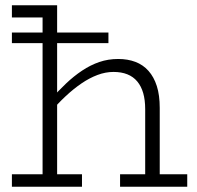

<svg xmlns="http://www.w3.org/2000/svg" viewBox="-20 -706 744 726"><path d="M529 0V-293Q529 -328 521.5 -354Q514 -380 499 -398Q484 -416 461.5 -425Q439 -434 409 -434Q379 -434 348.5 -422.5Q318 -411 288 -390.5Q258 -370 228.5 -342.5Q199 -315 171 -282V-329Q200 -362 229.5 -390Q259 -418 290.5 -439Q322 -460 355.5 -471.5Q389 -483 427 -483Q463 -483 492 -472Q521 -461 541.5 -438Q562 -415 573 -380.5Q584 -346 584 -298V0ZM25 0V-47H290V0ZM141 0V-640H25V-686H196V0ZM25 -543V-583H390V-543ZM434 0V-47H688V0Z"/></svg>

Font: BioRhyme Light
Style: Regular
Weight: 300
Designer: Aoife Mooney
Foundry: Aoife Mooney Type
Version: Version 1.600;gftools[0.9.33]